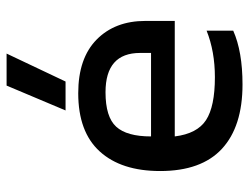

<svg xmlns="http://www.w3.org/2000/svg" viewBox="-106 -633 749 577"><g transform="rotate(-90 268.5 -344.5)"><path d="M225.1 -522 299.8 -699.2H396L312 -522ZM303.2 9.8Q176.8 9.8 109.9 -52Q43 -113.8 43 -237.8Q43 -354.5 101.8 -419.2Q160.6 -483.9 276.9 -483.9Q381.8 -483.9 438 -428.7Q494.1 -373.5 494.1 -282.2V-193.8H147Q155.3 -126.5 196 -99.9Q236.8 -73.2 325.2 -73.2Q402.3 -73.2 464.8 -98.1V-18.1Q401.9 9.8 303.2 9.8ZM147 -265.1H397.9V-297.9Q397.9 -401.9 279.8 -401.9Q205.6 -401.9 176.3 -369.9Q147 -337.9 147 -265.1Z"/></g></svg>

Font: Kanit
Style: Regular
Weight: 400
Designer: Katatrad Team
Foundry: CadsonDemak
Version: Version 1.000;PS 001.000;hotconv 1.0.88;makeotf.lib2.5.64775